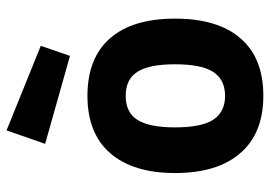

<svg xmlns="http://www.w3.org/2000/svg" viewBox="-136 -656 805 572"><g transform="rotate(-90 266.0 -370.5)"><path d="M266 12Q380 12 438 -57Q496 -124 496 -251Q496 -377 438 -444Q379 -512 266 -512Q154 -512 95 -444Q36 -376 36 -251Q36 -125 95 -57Q154 12 266 12ZM172 -251Q172 -329 195 -364Q217 -398 266 -398Q315 -398 337 -364Q360 -329 360 -251Q360 -172 337 -137Q314 -102 266 -102Q218 -102 195 -137Q172 -172 172 -251ZM123 -638 385 -564 415 -651 163 -753Z"/></g></svg>

Font: Online Auction - Bold
Style: Bold
Weight: 500
Designer: Mohamed Mostafa, the designer of Online Auction
Foundry: Kief Type Foundry
Version: ""